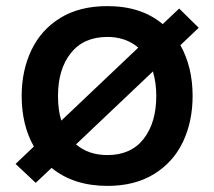

<svg xmlns="http://www.w3.org/2000/svg" viewBox="-20 -592 702 629"><path d="M571 -444Q611 -372 611 -278Q611 -194 579.5 -127.5Q548 -61 485 -22Q422 17 332 17Q221 17 149 -42L97 7L31 -55L91 -112Q51 -182 51 -278Q51 -361 83 -428Q115 -495 178 -533.5Q241 -572 332 -572Q443 -572 513 -513L567 -564L631 -501ZM181 -197 433 -436Q392 -471 332 -471Q254 -471 212 -418Q170 -365 170 -278Q170 -230 181 -197ZM481 -358 229 -119Q270 -84 332 -84Q409 -84 450.5 -137Q492 -190 492 -278Q492 -320 481 -358Z"/></svg>

Font: Biryani SemiBold
Style: Regular
Weight: 600
Designer: Dan Reynolds and Mathieu Réguer
Foundry: Dan Reynolds and Mathieu Réguer
Version: Version 1.004; ttfautohint (v1.1) -l 5 -r 5 -G 72 -x 0 -D la